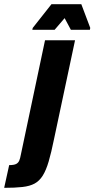

<svg xmlns="http://www.w3.org/2000/svg" viewBox="-128 -703 453 921"><path d="M-108 198 -84 89Q-61 89 -50.5 83.5Q-40 78 -35.5 67Q-31 56 -28 39L88 -510H232L131 -35Q118 29 105.5 71.5Q93 114 77 139.5Q61 165 38 177.5Q15 190 -20.5 194Q-56 198 -108 198ZM27 -560 29 -569 119 -683H262L305 -569L303 -560H212L182 -616L134 -560Z"/></svg>

Font: Saira Condensed Black
Style: Italic
Weight: 900
Width: 3
Italic angle: -12°
Designer: Hector Gatti with collaboration of the Omnibus-Type team
Foundry: Omnibus-Type
Version: Version 1.101